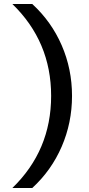

<svg xmlns="http://www.w3.org/2000/svg" viewBox="-20 -790 449 965"><path d="M42 -770H142Q238 -682 290 -562.5Q342 -443 342 -308Q342 -173 290 -53Q238 67 142 155H42Q237 -34 237 -308Q237 -581 42 -770Z"/></svg>

Font: Mplus 1p Medium
Style: Regular
Weight: 500
Version: Version 1.061